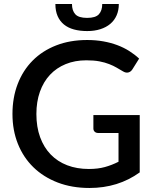

<svg xmlns="http://www.w3.org/2000/svg" viewBox="-20 -927 768 955"><path d="M675 -354.5V-69.5Q567.5 8 425 8Q337.5 8 266.8 -19.2Q196 -46.5 146 -95.2Q96 -144 69 -211.5Q42 -279 42 -360Q42 -441.5 68 -509.2Q94 -577 142.5 -625.8Q191 -674.5 259.5 -701.2Q328 -728 413.5 -728Q457 -728 494.2 -721.2Q531.5 -714.5 563.5 -702.5Q595.5 -690.5 622.5 -673.5Q649.5 -656.5 672 -635.5L638.5 -582Q630.5 -569.5 618 -566.5Q605.5 -563.5 591 -572.5Q576.5 -581 560.2 -590.5Q544 -600 523 -608.2Q502 -616.5 474.5 -621.8Q447 -627 409.5 -627Q352.5 -627 306.8 -608.2Q261 -589.5 228.5 -554.8Q196 -520 178.5 -470.5Q161 -421 161 -360Q161 -295.5 179.5 -244.8Q198 -194 232 -158.8Q266 -123.5 314.2 -105Q362.5 -86.5 422 -86.5Q466.5 -86.5 501.2 -96Q536 -105.5 569.5 -122.5V-265.5H469Q457.5 -265.5 451 -271.8Q444.5 -278 444.5 -288V-354.5ZM413.5 -772.5Q377 -772.5 347.8 -780.5Q318.5 -788.5 298 -805.2Q277.5 -822 266.5 -847.2Q255.5 -872.5 255.5 -907H338Q338 -874.5 354.5 -856.2Q371 -838 413.5 -838Q455.5 -838 472 -856.2Q488.5 -874.5 488.5 -907H571Q571 -875.5 560 -850.5Q549 -825.5 528.5 -808.2Q508 -791 479 -781.8Q450 -772.5 413.5 -772.5Z"/></svg>

Font: Lato SemiBold
Style: Regular
Weight: 600
Designer: Lukasz Dziedzic with Adam Twardoch and Botio Nikoltchev
Foundry: tyPoland Lukasz Dziedzic
Version: Version 2.015; 2015-08-06; http://www.latofonts.com/